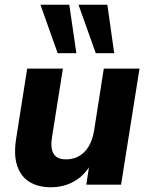

<svg xmlns="http://www.w3.org/2000/svg" viewBox="-20 -781 630 812"><path d="M194 11Q142 11 105 -11.5Q68 -34 52.5 -80.5Q37 -127 49 -199L95 -491H246L200 -201Q195 -170 199.5 -149Q204 -128 219 -117.5Q234 -107 260 -107Q291 -107 315.5 -121.5Q340 -136 356 -163.5Q372 -191 378 -229L419 -491H570L492 0H345L359 -92H367Q342 -43 297 -16Q252 11 194 11ZM385 -556 312 -761H434L463 -556ZM224 -556 151 -761H273L303 -556Z"/></svg>

Font: Nunito Sans 12pt ExtraBold
Style: Italic
Weight: 800
Italic angle: -9°
Designer: Vernon Adams
Foundry: Vernon Adams
Version: Version 3.101;gftools[0.9.27]